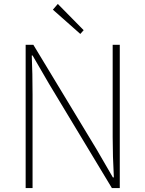

<svg xmlns="http://www.w3.org/2000/svg" viewBox="-20 -953 736 973"><path d="M110 -726H149L469 -197L552 -54H557Q551 -161 551 -259V-726H587V0H547L228 -529L145 -672H141Q145 -581 145 -473V0H110ZM248 -904 273 -933 404 -800 387 -781Z"/></svg>

Font: Merged Yaku Han JP Thin
Style: Regular
Weight: 250
Designer: Ryoko NISHIZUKA 西塚涼子 (kana, bopomofo & ideographs); Paul D. Hunt (Latin, Greek & Cyrillic); Sandoll Communications 산돌커뮤니
Foundry: Adobe
Version: Version 2.004